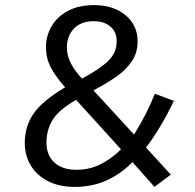

<svg xmlns="http://www.w3.org/2000/svg" viewBox="-20 -720 762 752"><path d="M519 -558Q519 -514 497 -481Q475 -448 439.5 -422.5Q404 -397 346 -366L505 -193Q558 -278 586 -353L661 -325Q611 -220 552 -142L649 -36L585 12L499 -85Q451 -37 395.5 -12.5Q340 12 272 12Q212 12 168 -10.5Q124 -33 100.5 -72Q77 -111 77 -160Q77 -225 111.5 -275Q146 -325 235 -378Q197 -421 178.5 -457Q160 -493 160 -534Q160 -579 182 -617Q204 -655 246.5 -677.5Q289 -700 348 -700Q424 -700 471.5 -660.5Q519 -621 519 -558ZM242 -534Q242 -503 256.5 -474Q271 -445 301 -412Q372 -450 404.5 -482Q437 -514 437 -558Q437 -595 412.5 -616Q388 -637 348 -637Q297 -637 269.5 -608Q242 -579 242 -534ZM162 -162Q162 -112 193 -83.5Q224 -55 279 -55Q329 -55 371.5 -75.5Q414 -96 454 -135L278 -329Q209 -289 185.5 -249.5Q162 -210 162 -162Z"/></svg>

Font: Fira Sans Book
Style: Italic
Weight: 350
Italic angle: -8°
Designer: bBox Type GmbH & Carrois Corporate GbR & Edenspiekermann AG
Foundry: bBox Type GmbH & Carrois Corporate GbR & Edenspiekermann AG
Version: Version 4.301